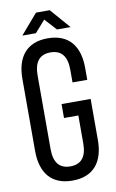

<svg xmlns="http://www.w3.org/2000/svg" viewBox="-94 -892 571 949"><g transform="rotate(-10 191.5 -417.5)"><path d="M139 -742H71L157 -842H226L313 -742H245L191 -801ZM311 -659Q349 -613 349 -531V-471H275V-535Q275 -636 193 -636Q111 -636 111 -535V-165Q111 -64 193 -64Q275 -64 275 -165V-305H203V-375H349V-169Q349 -87 311 -41Q270 7 191 7Q113 7 72 -41Q34 -87 34 -169V-531Q34 -613 72 -659Q113 -707 191 -707Q270 -707 311 -659Z"/></g></svg>

Font: Adderley Regular
Style: Regular
Weight: 400
Designer: gorohovskiy
Version: Version 1.003 November 13, 2017